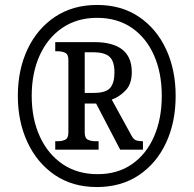

<svg xmlns="http://www.w3.org/2000/svg" viewBox="-20 -745 782 775"><path d="M371 10Q273 10 201.5 -38.5Q130 -87 91 -170.5Q52 -254 52 -358Q52 -463 91 -546Q130 -629 202 -677Q274 -725 372 -725Q470 -725 541 -677Q612 -629 650.5 -546Q689 -463 689 -358Q689 -252 650.5 -169Q612 -86 540.5 -38Q469 10 371 10ZM374 -42Q455 -42 513 -82.5Q571 -123 602 -194.5Q633 -266 633 -358Q633 -451 601.5 -522Q570 -593 511.5 -633Q453 -673 372 -673Q291 -673 231.5 -632.5Q172 -592 140 -521Q108 -450 108 -358Q108 -265 141 -193.5Q174 -122 233.5 -82Q293 -42 374 -42ZM203 -141V-175H213Q230 -175 243 -181Q256 -187 256 -210V-503Q256 -526 243 -532Q230 -538 213 -538H203V-575H360Q512 -575 512 -454Q512 -406 487 -380Q462 -354 431 -343L509 -201Q517 -185 526.5 -180Q536 -175 557 -175V-141H465L368 -327H322V-210Q322 -187 335 -181Q348 -175 365 -175H378V-141ZM359 -370Q407 -370 424.5 -390Q442 -410 442 -453Q442 -497 422.5 -515.5Q403 -534 356 -534H322V-370Z"/></svg>

Font: Noto Serif Tamil Condensed ExtraBold
Style: Regular
Weight: 800
Width: 3
Designer: Indian Type Foundry, Tom Grace, and the Monotype Design Team
Foundry: Monotype Imaging Inc.
Version: Version 2.004; ttfautohint (v1.8.4.7-5d5b)